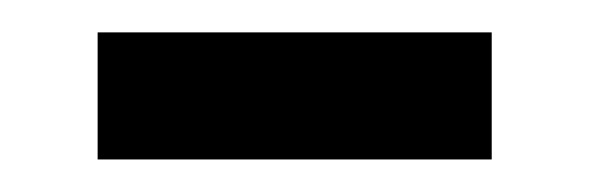

<svg xmlns="http://www.w3.org/2000/svg" viewBox="-20 -327 362 118"><path d="M40 -229V-307.1H282.2V-229Z"/></svg>

Font: Defago Noto Sans
Style: Regular
Weight: 400
Designer: John M. Durdin
Foundry: Lao IT Dev Co., Ltd.
Version: Version 1.000 2007 initial release